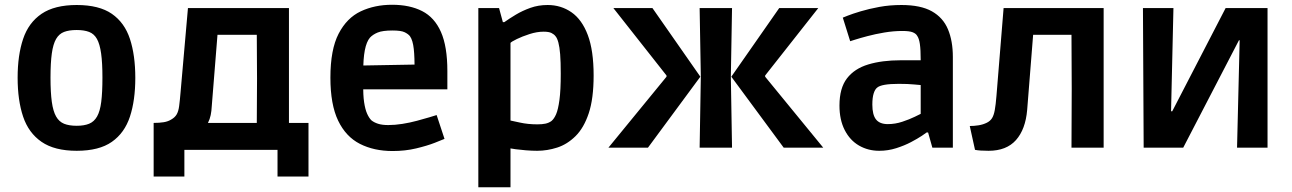

<svg xmlns="http://www.w3.org/2000/svg" viewBox="-20 -620 5425 806"><path d="M302 13Q209 13 154.5 -24.5Q100 -62 77 -130.5Q54 -199 54 -294Q54 -388 77 -456.5Q100 -525 154.5 -562Q209 -599 302 -599Q396 -599 449.5 -562Q503 -525 525.5 -456.5Q548 -388 548 -293Q548 -199 525.5 -130.5Q503 -62 449.5 -24.5Q396 13 302 13ZM302 -92Q333 -92 354 -100.5Q375 -109 387.5 -131Q400 -153 405 -192.5Q410 -232 410 -294Q410 -356 404.5 -395.5Q399 -435 387 -456.5Q375 -478 354 -486Q333 -494 302 -494Q270 -494 249 -486Q228 -478 215.5 -456.5Q203 -435 197.5 -395.5Q192 -356 192 -294Q192 -232 197.5 -192.5Q203 -153 215.5 -131Q228 -109 249 -100.5Q270 -92 302 -92Z M625 121V-104Q649 -104 667.5 -107Q686 -110 700 -119Q714 -127 721.5 -139.5Q729 -152 732 -174.5Q735 -197 738 -233L769 -586H1193V-104H1275V121H1145V9H754V121ZM869 -175Q868 -154 864.5 -137Q861 -120 853 -104H1058L1059 -289L1058 -474H893Z M1628 14Q1550 14 1491 -16Q1432 -46 1399.5 -113.5Q1367 -181 1367 -294Q1367 -412 1401.5 -478.5Q1436 -545 1494.5 -572.5Q1553 -600 1626 -600Q1700 -600 1752 -573.5Q1804 -547 1831 -486Q1858 -425 1858 -322V-245H1444L1505 -265Q1504 -221 1508.5 -191Q1513 -161 1521 -143Q1529 -125 1539 -115Q1550 -106 1567 -100.5Q1584 -95 1610 -95Q1638 -95 1669.5 -100Q1701 -105 1730.5 -113Q1760 -121 1782 -127.5Q1804 -134 1813 -137L1846 -37Q1837 -33 1805 -20.5Q1773 -8 1727 3Q1681 14 1628 14ZM1505 -318 1445 -344 1782 -350 1720 -324Q1721 -378 1717 -414.5Q1713 -451 1701 -468Q1694 -477 1679 -484.5Q1664 -492 1628 -492Q1586 -492 1565.5 -483.5Q1545 -475 1533 -462Q1504 -428 1505 -318Z M1988 166V-586H2075L2091 -527H2097Q2118 -542 2145.5 -558.5Q2173 -575 2206.5 -587Q2240 -599 2279 -599Q2335 -599 2379 -568.5Q2423 -538 2447.5 -473Q2472 -408 2472 -303Q2472 -206 2451.5 -144.5Q2431 -83 2396 -48.5Q2361 -14 2319 -0.5Q2277 13 2235 13Q2213 13 2188 11Q2163 9 2145 6.5Q2127 4 2123 3V166ZM2236 -98Q2256 -98 2270 -101Q2284 -104 2295 -112Q2306 -121 2314.5 -140.5Q2323 -160 2328.5 -200.5Q2334 -241 2334 -311Q2334 -361 2331.5 -392Q2329 -423 2324 -441.5Q2319 -460 2312 -468Q2306 -476 2295 -481.5Q2284 -487 2262 -487Q2234 -487 2203 -477Q2172 -467 2149.5 -456Q2127 -445 2123 -440V-114Q2129 -113 2162.5 -105.5Q2196 -98 2236 -98Z M2534 0 2778 -298V-303L2555 -586H2719L2920 -298L2700 0ZM2917 0 2922 -298 2917 -586H3053L3048 -298L3053 0ZM3270 0 3050 -298 3251 -586H3415L3192 -303V-298L3436 0Z M3671 13Q3624 13 3586 -9Q3548 -31 3526 -74Q3504 -117 3504 -177Q3504 -250 3535.5 -291Q3567 -332 3625 -349.5Q3683 -367 3761 -367H3845Q3845 -412 3841.5 -435.5Q3838 -459 3830 -470Q3825 -479 3811.5 -484.5Q3798 -490 3768 -490Q3731 -490 3692.5 -483.5Q3654 -477 3622 -468.5Q3590 -460 3569.5 -453.5Q3549 -447 3549 -447L3518 -546Q3518 -546 3538 -554Q3558 -562 3593 -572.5Q3628 -583 3671.5 -591Q3715 -599 3764 -599Q3845 -599 3892 -572.5Q3939 -546 3959.5 -497Q3980 -448 3980 -381V0H3894L3876 -64H3870Q3868 -62 3850 -50Q3832 -38 3804.5 -23.5Q3777 -9 3742.5 2Q3708 13 3671 13ZM3707 -99Q3738 -99 3768 -109Q3798 -119 3819.5 -129.5Q3841 -140 3845 -142V-263Q3841 -263 3816.5 -265.5Q3792 -268 3753 -268Q3680 -268 3662 -252Q3653 -245 3647.5 -227.5Q3642 -210 3642 -181Q3642 -138 3657.5 -118.5Q3673 -99 3707 -99Z M4073 9 4051 -91Q4069 -91 4088 -94Q4107 -97 4123 -105Q4137 -112 4144.5 -124Q4152 -136 4156 -158Q4160 -180 4163 -217L4193 -586H4613V0H4478L4479 -247L4478 -474H4317L4292 -159Q4285 -77 4245 -32Q4205 13 4130 13Q4111 13 4096.5 12Q4082 11 4073 9Z M4781 0 4778 -586H4906L4896 -153H4901L5125 -586H5301V0H5173L5184 -451H5181L4947 0Z"/></svg>

Font: Ruda ExtraBold
Style: Regular
Weight: 800
Designer: Mariela Monsalve and Angelina Sanchez
Foundry: Mariela Monsalve and Angelina Sanchez
Version: Version 2.000